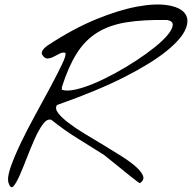

<svg xmlns="http://www.w3.org/2000/svg" viewBox="-20 -810 838 838"><path d="M17.6 -10.7Q9.8 -33.2 26.4 -80.6Q43 -127.9 71.8 -188Q100.6 -248 136.2 -312.5Q171.9 -377 201.7 -433.1Q231.4 -489.3 250.5 -528.8Q269.5 -568.4 265.6 -579.1Q253.9 -583 240.7 -576.2Q227.5 -569.3 214.4 -562.5Q201.2 -555.7 188.5 -554.7Q175.8 -553.7 166 -568.4Q161.1 -575.2 162.6 -581.5Q164.1 -587.9 168.5 -593.8Q172.9 -599.6 178.2 -604Q183.6 -608.4 187.5 -611.3Q298.8 -684.6 398.9 -725.6Q499 -766.6 578.6 -781.2Q658.2 -795.9 712.4 -787.1Q766.6 -778.3 787.1 -751.5Q807.6 -724.6 789.6 -682.1Q771.5 -639.6 706.5 -586.9Q641.6 -534.2 523.9 -474.1Q406.2 -414.1 228.5 -351.6Q218.8 -335.9 233.9 -316.4Q249 -296.9 278.8 -273.9Q308.6 -251 349.1 -226.6Q389.6 -202.1 431.2 -177.2Q472.7 -152.3 510.3 -128.4Q547.9 -104.5 572.3 -83Q596.7 -61.5 604 -43Q611.3 -24.4 590.8 -10.7Q589.8 -9.8 578.6 -18.1Q567.4 -26.4 550.8 -39.6Q534.2 -52.7 515.1 -68.4Q496.1 -84 479 -97.7Q461.9 -111.3 449.7 -121.1Q437.5 -130.9 435.5 -132.8Q377 -169.9 318.4 -206.1Q259.8 -242.2 204.1 -287.1Q185.5 -293 167 -267.6Q148.4 -242.2 130.9 -202.6Q113.3 -163.1 96.2 -118.7Q79.1 -74.2 64.5 -41.5Q49.8 -8.8 38.1 3.4Q26.4 15.6 17.6 -10.7ZM250 -418Q271.5 -411.1 308.1 -418.9Q344.7 -426.8 389.2 -445.3Q433.6 -463.9 481.9 -490.2Q530.3 -516.6 574.2 -545.4Q618.2 -574.2 654.8 -603.5Q691.4 -632.8 711.9 -657.7Q732.4 -682.6 733.9 -700.2Q735.4 -717.8 710 -722.7Q604.5 -724.6 530.3 -712.4Q456.1 -700.2 403.3 -667Q350.6 -633.8 314.5 -576.2Q278.3 -518.6 250 -429.7Z"/></svg>

Font: Nothing You Could Do
Style: Regular
Weight: 400
Version: Version 1.005